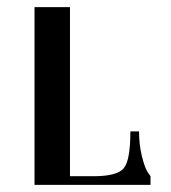

<svg xmlns="http://www.w3.org/2000/svg" viewBox="-20 -520 481 540"><path d="M176.8 -24.4V-500H77.1V0H403.3V-24.4L394.5 -37.1C389.3 -45.6 384.1 -60.4 378.9 -81.5C373.7 -102.7 371.1 -125.7 371.1 -150.4H346.7C346.7 -96.4 340.5 -61.8 328.1 -46.9C315.8 -31.9 287.4 -24.4 243.2 -24.4Z"/></svg>

Font: TriodPostnaja
Style: Medium
Weight: 500
Version: 20110805; ttfautohint (v0.96) -l 8 -r 50 -G 200 -x 14 -w "G"